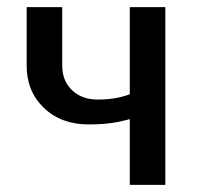

<svg xmlns="http://www.w3.org/2000/svg" viewBox="-20 -520 560 540"><path d="M345 0V-185Q339 -183 327 -180.5Q315 -178 312 -177Q275 -170 230 -170Q152 -170 103.5 -216.5Q55 -263 55 -335V-500H155V-335Q155 -293 182.5 -266.5Q210 -240 255 -240Q291 -240 319 -247Q323 -248 332 -250.5Q341 -253 345 -255V-500H445V0Z"/></svg>

Font: Scada
Style: Regular
Weight: 400
Designer: Jovanny Lemonad
Foundry: Jovanny Lemonad
Version: Version 4.100;PS 004.100;hotconv 1.0.88;makeotf.lib2.5.64775